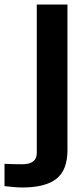

<svg xmlns="http://www.w3.org/2000/svg" viewBox="-102 -620 364 851"><path d="M-82 205V106Q-67 107 -44 107.5Q-21 108 -3 108Q61 108 61 58V-600H197V45Q197 134 148 172.5Q99 211 -3 211Q-21 211 -42 209Q-63 207 -82 205Z"/></svg>

Font: Big Shoulders Text ExtraBold
Style: Regular
Weight: 800
Designer: Patric King
Foundry: XO Type Co
Version: Version 1.000; ttfautohint (v1.8.2)